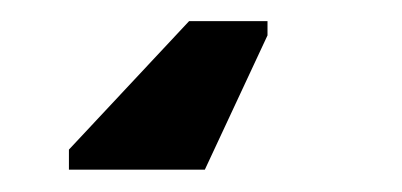

<svg xmlns="http://www.w3.org/2000/svg" viewBox="-20 40 373 178"><path d="M228 59.6V72.8L169.9 197.3H43.9V178.7L155.3 59.6Z"/></svg>

Font: Liberation Sans
Style: Bold
Weight: 700
Designer: Steve Matteson
Foundry: Ascender Corporation
Version: Version 2.1.5